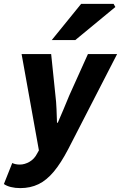

<svg xmlns="http://www.w3.org/2000/svg" viewBox="-49 -776 622 987"><path d="M55 191Q29 191 7 185.5Q-15 180 -29 170L14 62Q30 70 53 70Q78 70 103 55.5Q128 41 142 13L151 -3L62 -498H214L236 -285Q240 -254 241.5 -215.5Q243 -177 244 -145H248Q262 -177 278 -215Q294 -253 307 -285L403 -498H553L302 -10Q264 63 227 107Q190 151 148.5 171Q107 191 55 191ZM217 -570 368 -756H535L544 -740L338 -570Z"/></svg>

Font: Source Sans 3 ExtraBold
Style: Italic
Weight: 800
Italic angle: -11°
Version: Version 3.052;hotconv 1.1.0;makeotfexe 2.6.0